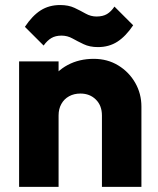

<svg xmlns="http://www.w3.org/2000/svg" viewBox="-20 -724 612 744"><path d="M375 0V-276.5Q375 -315 351.5 -338.2Q328 -361.5 291.6 -361.5Q266.9 -361.5 247.7 -351Q228.5 -340.5 217.8 -321.2Q207 -302 207 -276.5L147.5 -305.5Q147.5 -363 172.8 -405.8Q198 -448.5 242.4 -472.2Q286.9 -496 343.2 -496Q396.5 -496 438.2 -470.5Q480 -445 504 -403Q528 -361 528 -311V0ZM54 0V-486H207V0ZM359.5 -541.5Q327.5 -541.5 304 -552.8Q280.5 -564 260.8 -575Q241 -586 218.5 -586Q195 -586 179 -576.5Q163 -567 149 -547.5L76.5 -620Q105 -663 137.5 -683.8Q170 -704.5 213 -704.5Q245.5 -704.5 268.8 -693.5Q292 -682.5 312 -671.2Q332 -660 354 -660Q378.5 -660 394.5 -669.5Q410.5 -679 423.5 -698.5L496 -626Q467.5 -583.5 435 -562.5Q402.5 -541.5 359.5 -541.5Z"/></svg>

Font: Outfit Thin
Style: Regular
Weight: 100
Designer: Rodrigo Fuenzalida
Foundry: fragTYPE
Version: Version 1.100;gftools[0.9.27]